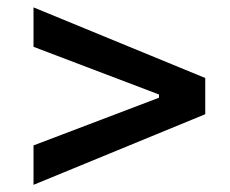

<svg xmlns="http://www.w3.org/2000/svg" viewBox="-20 -608 626 523"><path d="M71.3 -104.5V-211.9L413.1 -341.8V-350.6L71.3 -480.5V-587.9L539.1 -395.5V-296.9Z"/></svg>

Font: CaskaydiaMono NF
Style: Regular
Weight: 400
Designer: Aaron Bell
Foundry: Saja Typeworks
Version: Version 2111.001; ttfautohint (v1.8.4);Nerd Fonts 3.1.1